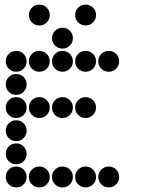

<svg xmlns="http://www.w3.org/2000/svg" viewBox="-20 -815 640 830"><path d="M149 -795Q131 -795 118 -782Q105 -769 105 -751V-749Q105 -731 118 -718Q131 -705 149 -705H151Q169 -705 182 -718Q195 -731 195 -749V-751Q195 -769 182 -782Q169 -795 151 -795ZM349 -795Q331 -795 318 -782Q305 -769 305 -751V-749Q305 -731 318 -718Q331 -705 349 -705H351Q369 -705 382 -718Q395 -731 395 -749V-751Q395 -769 382 -782Q369 -795 351 -795ZM249 -695Q231 -695 218 -682Q205 -669 205 -651V-649Q205 -631 218 -618Q231 -605 249 -605H251Q269 -605 282 -618Q295 -631 295 -649V-651Q295 -669 282 -682Q269 -695 251 -695ZM49 -595Q31 -595 18 -582Q5 -569 5 -551V-549Q5 -531 18 -518Q31 -505 49 -505H51Q69 -505 82 -518Q95 -531 95 -549V-551Q95 -569 82 -582Q69 -595 51 -595ZM149 -595Q131 -595 118 -582Q105 -569 105 -551V-549Q105 -531 118 -518Q131 -505 149 -505H151Q169 -505 182 -518Q195 -531 195 -549V-551Q195 -569 182 -582Q169 -595 151 -595ZM249 -595Q231 -595 218 -582Q205 -569 205 -551V-549Q205 -531 218 -518Q231 -505 249 -505H251Q269 -505 282 -518Q295 -531 295 -549V-551Q295 -569 282 -582Q269 -595 251 -595ZM349 -595Q331 -595 318 -582Q305 -569 305 -551V-549Q305 -531 318 -518Q331 -505 349 -505H351Q369 -505 382 -518Q395 -531 395 -549V-551Q395 -569 382 -582Q369 -595 351 -595ZM449 -595Q431 -595 418 -582Q405 -569 405 -551V-549Q405 -531 418 -518Q431 -505 449 -505H451Q469 -505 482 -518Q495 -531 495 -549V-551Q495 -569 482 -582Q469 -595 451 -595ZM49 -495Q31 -495 18 -482Q5 -469 5 -451V-449Q5 -431 18 -418Q31 -405 49 -405H51Q69 -405 82 -418Q95 -431 95 -449V-451Q95 -469 82 -482Q69 -495 51 -495ZM49 -395Q31 -395 18 -382Q5 -369 5 -351V-349Q5 -331 18 -318Q31 -305 49 -305H51Q69 -305 82 -318Q95 -331 95 -349V-351Q95 -369 82 -382Q69 -395 51 -395ZM149 -395Q131 -395 118 -382Q105 -369 105 -351V-349Q105 -331 118 -318Q131 -305 149 -305H151Q169 -305 182 -318Q195 -331 195 -349V-351Q195 -369 182 -382Q169 -395 151 -395ZM249 -395Q231 -395 218 -382Q205 -369 205 -351V-349Q205 -331 218 -318Q231 -305 249 -305H251Q269 -305 282 -318Q295 -331 295 -349V-351Q295 -369 282 -382Q269 -395 251 -395ZM349 -395Q331 -395 318 -382Q305 -369 305 -351V-349Q305 -331 318 -318Q331 -305 349 -305H351Q369 -305 382 -318Q395 -331 395 -349V-351Q395 -369 382 -382Q369 -395 351 -395ZM49 -295Q31 -295 18 -282Q5 -269 5 -251V-249Q5 -231 18 -218Q31 -205 49 -205H51Q69 -205 82 -218Q95 -231 95 -249V-251Q95 -269 82 -282Q69 -295 51 -295ZM49 -195Q31 -195 18 -182Q5 -169 5 -151V-149Q5 -131 18 -118Q31 -105 49 -105H51Q69 -105 82 -118Q95 -131 95 -149V-151Q95 -169 82 -182Q69 -195 51 -195ZM49 -95Q31 -95 18 -82Q5 -69 5 -51V-49Q5 -31 18 -18Q31 -5 49 -5H51Q69 -5 82 -18Q95 -31 95 -49V-51Q95 -69 82 -82Q69 -95 51 -95ZM149 -95Q131 -95 118 -82Q105 -69 105 -51V-49Q105 -31 118 -18Q131 -5 149 -5H151Q169 -5 182 -18Q195 -31 195 -49V-51Q195 -69 182 -82Q169 -95 151 -95ZM249 -95Q231 -95 218 -82Q205 -69 205 -51V-49Q205 -31 218 -18Q231 -5 249 -5H251Q269 -5 282 -18Q295 -31 295 -49V-51Q295 -69 282 -82Q269 -95 251 -95ZM349 -95Q331 -95 318 -82Q305 -69 305 -51V-49Q305 -31 318 -18Q331 -5 349 -5H351Q369 -5 382 -18Q395 -31 395 -49V-51Q395 -69 382 -82Q369 -95 351 -95ZM449 -95Q431 -95 418 -82Q405 -69 405 -51V-49Q405 -31 418 -18Q431 -5 449 -5H451Q469 -5 482 -18Q495 -31 495 -49V-51Q495 -69 482 -82Q469 -95 451 -95Z"/></svg>

Font: Doto Rounded Black
Style: Regular
Weight: 900
Monospace: yes
Version: Version 1.000